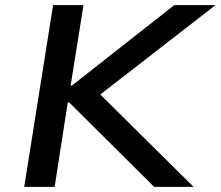

<svg xmlns="http://www.w3.org/2000/svg" viewBox="-20 -725 856 745"><path d="M74 0 186 -705H304L254 -393H259L656 -705H816L339 -335V-388L731 0H578L248 -328H243L192 0Z"/></svg>

Font: Nunito Sans 7pt SemiExpanded SemiBold
Style: Italic
Weight: 600
Width: 6
Italic angle: -9°
Designer: Vernon Adams
Foundry: Vernon Adams
Version: Version 3.101;gftools[0.9.27]